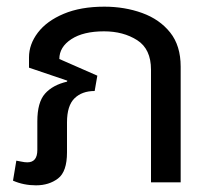

<svg xmlns="http://www.w3.org/2000/svg" viewBox="-20 -547 643 576"><path d="M88 9Q51 9 19 -5L29 -65Q36 -64 45 -62Q54 -60 62 -60Q92 -60 92 -97V-183Q92 -240 115 -266Q138 -292 181 -302L182 -305L67 -344V-375Q67 -414 93.5 -449Q120 -484 171 -505.5Q222 -527 293 -527Q354 -527 406.5 -508Q459 -489 490.5 -449.5Q522 -410 522 -347V0H433V-338Q433 -400 391.5 -426.5Q350 -453 292 -453Q230 -453 194 -429.5Q158 -406 158 -370L272 -320L264 -274Q226 -274 203.5 -252Q181 -230 181 -180V-90Q181 -32 154 -11.5Q127 9 88 9Z"/></svg>

Font: Noto Sans Thai UI
Style: Regular
Weight: 400
Designer: Monotype Design Team
Foundry: Monotype Imaging Inc.
Version: Version 2.000